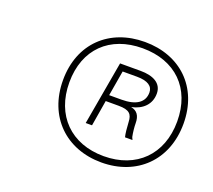

<svg xmlns="http://www.w3.org/2000/svg" viewBox="-81 -869 699 629"><g transform="rotate(20 268.0 -554.0)"><path d="M345 -670H273L234 -448H256L271 -538H316C354 -538 364 -526 365 -499C366 -480 368 -459 371 -448H397L393 -457C390 -471 388 -491 388 -503C388 -530 377 -544 356 -548C395 -556 420 -581 420 -618C420 -655 387 -670 345 -670ZM116 -555C116 -427 203 -344 326 -344C449 -344 536 -427 536 -555C536 -683 449 -764 326 -764C203 -764 116 -683 116 -555ZM138 -555C138 -671 212 -742 326 -742C440 -742 514 -671 514 -555C514 -440 440 -366 326 -366C212 -366 138 -440 138 -555ZM275 -560 290 -648H340C378 -648 396 -635 396 -613C396 -579 369 -560 318 -560Z"/></g></svg>

Font: Nacelle Thin
Style: Italic
Weight: 100
Italic angle: -12°
Designer: Sora Sagano
Foundry: Sora Sagano
Version: Version 1.000;FEAKit 1.0